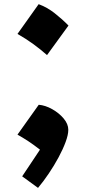

<svg xmlns="http://www.w3.org/2000/svg" viewBox="-20 -726 410 917"><path d="M164.6 -706.1Q205.6 -690.9 241.2 -662.8Q276.9 -634.8 307.1 -604L204.6 -462.9Q174.3 -489.7 139.2 -515.4Q104 -541 63.5 -564ZM165 -225.6Q196.3 -223.1 229 -204.8Q261.7 -186.5 283.9 -160.2Q306.2 -133.8 306.2 -106Q306.2 -82.5 293.5 -48.1Q280.8 -13.7 259.8 25.4Q238.8 64.5 213.1 102.5Q187.5 140.6 161.6 171.4L85.9 116.2L170.9 -11.2Q139.6 -35.6 113.8 -52.5Q87.9 -69.3 63.5 -83Z"/></svg>

Font: Pinar DS4-ExtraBold
Style: Regular
Weight: 800
Designer: Amin Abedi
Version: Version 2.000